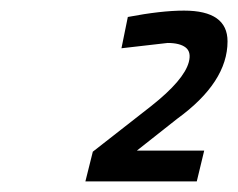

<svg xmlns="http://www.w3.org/2000/svg" viewBox="-20 -820 449 362"><path d="M327 -800Q409 -800 409 -742Q409 -665 314 -596L238 -536H365L351 -478H141L155 -534L265 -620Q327 -669 336 -703Q341 -722 330 -730.5Q319 -739 296 -739L209 -729L221 -788Q284 -800 327 -800Z"/></svg>

Font: TitilliumWebItalic
Style: Italic
Weight: 400
Italic angle: -13°
Version: Version 1.001;PS 57.000;hotconv 1.0.70;makeotf.lib2.5.55311